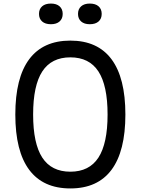

<svg xmlns="http://www.w3.org/2000/svg" viewBox="-20 -1043 790 1078"><path d="M375 15Q222 15 144 -89.5Q66 -194 66 -400Q66 -606 144 -710.5Q222 -815 375 -815Q528 -815 606 -710.5Q684 -606 684 -400Q684 -194 606 -89.5Q528 15 375 15ZM375 -79Q481 -79 532.5 -158Q584 -237 584 -400Q584 -563 532.5 -642Q481 -721 375 -721Q269 -721 217.5 -642Q166 -563 166 -400Q166 -237 217.5 -158Q269 -79 375 -79ZM266 -907Q234 -907 216.5 -922.5Q199 -938 199 -965Q199 -992 216.5 -1007.5Q234 -1023 266 -1023Q297 -1023 314.5 -1007.5Q332 -992 332 -965Q332 -938 314.5 -922.5Q297 -907 266 -907ZM484 -907Q453 -907 435.5 -922.5Q418 -938 418 -965Q418 -992 435.5 -1007.5Q453 -1023 484 -1023Q516 -1023 533.5 -1007.5Q551 -992 551 -965Q551 -938 533.5 -922.5Q516 -907 484 -907Z"/></svg>

Font: Martian Mono SemiExpanded Light
Style: Regular
Weight: 300
Width: 6
Monospace: yes
Designer: Roman Shamin
Foundry: Evil Martians
Version: Version 0.930